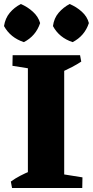

<svg xmlns="http://www.w3.org/2000/svg" viewBox="-30 -937 463 957"><path d="M109 0V-662H290V0ZM30 0 24 -32Q46 -48 71 -61Q96 -74 123 -85L124 0ZM240 0 243 -75 381 -53 380 0ZM170 -587 32 -609 33 -662H173ZM276 -577 275 -662H369L375 -630Q354 -616 329 -603Q304 -590 276 -577ZM332 -727Q265 -749 234 -807Q239 -846 262 -873Q285 -900 317 -917Q351 -903 378 -878.5Q405 -854 413 -822Q392 -758 332 -727ZM89 -727Q22 -749 -10 -807Q-4 -846 18.5 -873Q41 -900 74 -917Q107 -903 134 -878.5Q161 -854 170 -822Q149 -758 89 -727Z"/></svg>

Font: Eczar
Style: Bold
Weight: 700
Designer: Vaibhav Singh
Foundry: Rosetta Type Foundry
Version: Version 2.000